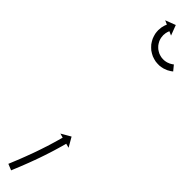

<svg xmlns="http://www.w3.org/2000/svg" viewBox="-65 -529 547 543"><g transform="rotate(5 208.5 -257.5)"><path d="M-21.8 -45.6C-22.4 -45.3 -23.1 -44.9 -23.7 -44.6L-14.3 -26.9C-13.7 -27.3 -13.1 -27.6 -12.5 -27.9L-12.5 -27.9L-12.5 -27.9C-10.8 -28.8 -9.1 -29.7 -7.4 -30.6C-4.9 -31.9 -2.3 -33.2 0.2 -34.6L0.2 -34.6L0.3 -34.6C3.5 -36.3 6.8 -38.1 10.1 -39.8L10.1 -39.8L10.1 -39.8C14 -41.9 17.8 -44 21.6 -46L21.7 -46L21.7 -46.1C25.9 -48.4 30.2 -50.7 34.5 -53.1L34.5 -53.1L34.5 -53.1C39 -55.7 43.5 -58.2 48 -60.8L48.1 -60.8L48.1 -60.8C52.7 -63.5 57.4 -66.2 62 -68.9L62 -68.9L62 -68.9C66.6 -71.7 71.2 -74.4 75.8 -77.2L75.8 -77.2L75.8 -77.2C80.2 -79.9 84.6 -82.7 89 -85.4L89 -85.4L89.1 -85.4C93.1 -88 97.2 -90.6 101.3 -93.2L101.3 -93.2L101.3 -93.2C105 -95.6 108.6 -98 112.2 -100.4L112.2 -100.4L112.2 -100.4C115.3 -102.4 118.3 -104.5 121.3 -106.5L121.4 -106.5L121.4 -106.5C123.7 -108.1 126 -109.7 128.3 -111.3L128.4 -111.3L128.4 -111.3C129.9 -112.3 131.3 -113.4 132.8 -114.4L132.8 -114.4L132.8 -114.4C133.4 -114.8 133.9 -115.1 134.4 -115.5L142 -104.7L147.7 -137L115.4 -142.7L122.9 -131.9C122.4 -131.5 121.9 -131.2 121.4 -130.8L121.4 -130.8L121.4 -130.8C119.9 -129.8 118.5 -128.8 117 -127.7L117 -127.8L117 -127.8C114.7 -126.2 112.4 -124.6 110.1 -123L110.1 -123.1L110.1 -123.1C107.2 -121 104.2 -119 101.1 -117L101.2 -117L101.2 -117.1C97.6 -114.7 94 -112.4 90.4 -110L90.5 -110L90.5 -110C86.5 -107.5 82.4 -104.9 78.4 -102.3L78.4 -102.3L78.4 -102.4C74.1 -99.6 69.7 -97 65.4 -94.3L65.4 -94.3L65.4 -94.3C60.9 -91.6 56.3 -88.8 51.8 -86.1L51.8 -86.1L51.8 -86.1C47.3 -83.5 42.7 -80.8 38.1 -78.1L38.1 -78.2L38.1 -78.2C33.7 -75.6 29.2 -73.1 24.7 -70.6L24.7 -70.6L24.7 -70.6C20.5 -68.2 16.3 -65.9 12.1 -63.6L12.1 -63.6L12.1 -63.6C8.3 -61.5 4.5 -59.5 0.7 -57.4L0.7 -57.5L0.7 -57.5C-2.6 -55.7 -5.8 -54 -9.1 -52.3L-9.1 -52.3L-9.1 -52.3C-11.6 -50.9 -14.2 -49.6 -16.7 -48.3C-18.4 -47.4 -20.1 -46.5 -21.8 -45.6L-21.8 -45.6ZM416.1 -345.5C416.7 -345.5 417.3 -345.5 417.9 -345.5L418.1 -365.5C417.5 -365.5 417 -365.5 416.5 -365.5C416.5 -365.5 416.5 -365.5 416.6 -365.5C416.6 -365.5 416.7 -365.5 416.7 -365.5C415.2 -365.6 413.7 -365.7 412.3 -365.8C412.3 -365.8 412.4 -365.8 412.5 -365.8C412.6 -365.8 412.7 -365.8 412.7 -365.8C410.4 -366.1 408.1 -366.5 405.9 -367C405.9 -367 406 -367 406.2 -367C406.3 -366.9 406.4 -366.9 406.4 -366.9C403.5 -367.7 400.7 -368.7 397.9 -369.8C397.9 -369.8 398.1 -369.8 398.2 -369.7C398.4 -369.6 398.5 -369.6 398.5 -369.6C395.3 -371.1 392.2 -372.9 389.3 -374.9C389.3 -374.9 389.4 -374.8 389.6 -374.6C389.7 -374.5 389.9 -374.4 389.9 -374.4C386.8 -376.9 383.9 -379.5 381.2 -382.4C381.2 -382.4 381.3 -382.3 381.4 -382.1C381.5 -382 381.7 -381.8 381.7 -381.8C379 -385.1 376.7 -388.6 374.6 -392.3C374.6 -392.3 374.7 -392.1 374.8 -391.9C374.9 -391.7 375 -391.5 375 -391.5C373.2 -395.5 371.7 -399.6 370.6 -403.8C370.6 -403.8 370.6 -403.6 370.6 -403.4C370.7 -403.2 370.7 -403 370.7 -403C370 -407.2 369.6 -411.5 369.5 -415.8C369.5 -415.8 369.5 -415.6 369.5 -415.4C369.5 -415.2 369.5 -415 369.5 -415C369.8 -419.2 370.4 -423.3 371.4 -427.4C371.4 -427.4 371.3 -427.2 371.2 -427C371.2 -426.8 371.1 -426.6 371.1 -426.6C372.3 -430.4 373.8 -434.1 375.6 -437.6C375.6 -437.6 375.5 -437.4 375.4 -437.3C375.3 -437.1 375.2 -436.9 375.2 -436.9C377 -440 379 -442.9 381.2 -445.7C381.2 -445.7 381.1 -445.6 381 -445.5C380.9 -445.3 380.8 -445.2 380.8 -445.2C382.8 -447.4 385 -449.5 387.2 -451.5C387.2 -451.5 387.1 -451.4 387 -451.4C386.9 -451.3 386.8 -451.2 386.8 -451.2C388.6 -452.6 390.5 -454 392.4 -455.2C392.4 -455.2 392.3 -455.2 392.3 -455.1C392.2 -455.1 392.1 -455 392.1 -455C393.4 -455.8 394.7 -456.6 396 -457.2C396 -457.2 395.9 -457.2 395.9 -457.2C395.8 -457.2 395.8 -457.2 395.8 -457.2C396.3 -457.4 396.8 -457.6 397.3 -457.9L403 -446L413.8 -477L382.8 -487.7L388.6 -475.9C388 -475.6 387.5 -475.3 386.9 -475.1C386.9 -475.1 386.8 -475 386.8 -475C386.8 -475 386.7 -475 386.7 -475C385 -474.1 383.4 -473.2 381.8 -472.2C381.8 -472.2 381.7 -472.1 381.7 -472.1C381.6 -472.1 381.5 -472 381.5 -472C379.1 -470.4 376.7 -468.7 374.4 -466.9C374.4 -466.9 374.3 -466.8 374.2 -466.7C374.1 -466.7 374 -466.6 374 -466.6C371.2 -464.1 368.5 -461.4 366 -458.6C366 -458.6 365.9 -458.5 365.8 -458.4C365.7 -458.3 365.6 -458.2 365.6 -458.2C362.8 -454.7 360.3 -451 358 -447.2C358 -447.2 357.9 -447 357.9 -446.8C357.8 -446.7 357.7 -446.5 357.7 -446.5C355.5 -442.1 353.6 -437.4 352.1 -432.7C352.1 -432.7 352 -432.5 352 -432.3C351.9 -432.1 351.9 -431.9 351.9 -431.9C350.7 -426.8 349.9 -421.6 349.5 -416.4C349.5 -416.4 349.5 -416.2 349.5 -416C349.5 -415.8 349.5 -415.6 349.5 -415.6C349.6 -410.2 350.1 -404.8 351 -399.5C351 -399.5 351.1 -399.3 351.1 -399.1C351.2 -398.9 351.2 -398.7 351.2 -398.7C352.6 -393.4 354.5 -388.2 356.8 -383.2C356.8 -383.2 356.9 -383 357 -382.8C357.1 -382.7 357.2 -382.5 357.2 -382.5C359.8 -377.8 362.8 -373.4 366.1 -369.3C366.1 -369.3 366.2 -369.1 366.3 -369C366.5 -368.8 366.6 -368.7 366.6 -368.7C370 -365.1 373.7 -361.7 377.6 -358.6C377.6 -358.6 377.8 -358.5 377.9 -358.4C378.1 -358.3 378.2 -358.2 378.2 -358.2C381.9 -355.7 385.8 -353.5 389.8 -351.6C389.8 -351.6 389.9 -351.5 390.1 -351.4C390.2 -351.4 390.4 -351.3 390.4 -351.3C393.9 -349.9 397.4 -348.6 401 -347.6C401 -347.6 401.2 -347.6 401.3 -347.6C401.4 -347.5 401.5 -347.5 401.5 -347.5C404.4 -346.9 407.2 -346.3 410 -346C410 -346 410.1 -346 410.2 -345.9C410.3 -345.9 410.4 -345.9 410.4 -345.9C412.2 -345.7 414.1 -345.6 415.9 -345.5C415.9 -345.5 415.9 -345.5 416 -345.5C416 -345.5 416.1 -345.5 416.1 -345.5Z"/></g></svg>

Font: FRB American Cursive Just Arrows Ultra
Style: Bold Italic
Weight: 1000
Italic angle: -25°
Version: Version 2.0;Modular Font Editor K font №1